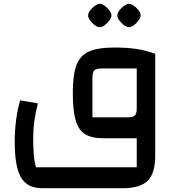

<svg xmlns="http://www.w3.org/2000/svg" viewBox="-20 -733 936 1018"><path d="M803 -448V92Q803 186 763 225.5Q723 265 629 265H207Q152 265 120 240.5Q88 216 73 162.5Q58 109 58 19Q58 -39 65.5 -97.5Q73 -156 87 -201L181 -185Q156 -89 156 -5Q156 49 159 86Q162 123 171 154H705V0H528Q465 0 430.5 -22Q396 -44 381 -95.5Q366 -147 366 -242Q366 -337 385.5 -388Q405 -439 452 -460Q499 -481 587 -481Q654 -481 703 -473.5Q752 -466 803 -448ZM705 -158V-370H519Q490 -370 480 -359.5Q470 -349 470 -319V-111H660Q686 -111 695.5 -121Q705 -131 705 -158ZM447 -651Q447 -669 469 -690.5Q491 -712 509 -713Q527 -712 549 -690.5Q571 -669 571 -651Q571 -634 548 -611Q525 -588 509 -589Q492 -588 469.5 -611Q447 -634 447 -651ZM602 -651Q602 -669 624 -690.5Q646 -712 664 -713Q682 -712 704 -690.5Q726 -669 726 -651Q726 -634 703 -611Q680 -588 664 -589Q647 -588 624.5 -611Q602 -634 602 -651Z"/></svg>

Font: Changa Medium
Style: Regular
Weight: 500
Designer: Eduardo Rodriguez Tunni
Foundry: Eduardo Rodriguez Tunni
Version: Version 2.002; ttfautohint (v1.5) -l 8 -r 50 -G 150 -x 14 -H